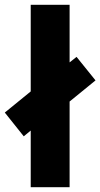

<svg xmlns="http://www.w3.org/2000/svg" viewBox="-48 -780 418 800"><path d="M80 0H242V-357L350 -445L271 -543L242 -520V-760H80V-399L-28 -311L51 -212L80 -236Z"/></svg>

Font: Noto Sans Hebrew ExtraCondensed Black
Style: Regular
Weight: 900
Width: 2
Designer: Monotype Design Team
Foundry: Monotype Imaging Inc.
Version: Version 2.004